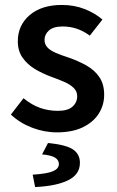

<svg xmlns="http://www.w3.org/2000/svg" viewBox="-20 -523 471 776"><path d="M210 12Q159 12 109.5 -7Q60 -26 24 -60L75 -126Q108 -99 142 -87Q176 -75 214 -75Q254 -75 273 -92Q292 -109 292 -134Q292 -154 277.5 -168Q263 -182 240 -192Q217 -202 189 -212Q153 -225 122 -243.5Q91 -262 71.5 -289.5Q52 -317 52 -356Q52 -421 100 -462Q148 -503 230 -503Q280 -503 322 -486.5Q364 -470 394 -444L343 -379Q317 -398 290 -407Q263 -416 233 -416Q196 -416 178 -400Q160 -384 160 -362Q160 -344 171.5 -331.5Q183 -319 205 -309.5Q227 -300 258 -290Q296 -277 329 -258.5Q362 -240 381.5 -211.5Q401 -183 401 -140Q401 -98 379 -63.5Q357 -29 314.5 -8.5Q272 12 210 12ZM122 233 112 183Q173 179 195.5 168.5Q218 158 218 140Q218 123 201.5 113.5Q185 104 150 101L174 55Q247 62 275 81Q303 100 303 135Q303 182 255.5 205.5Q208 229 122 233Z"/></svg>

Font: Source Sans 3 SemiBold
Style: Regular
Weight: 600
Designer: Paul D. Hunt
Foundry: Adobe
Version: Version 3.046;hotconv 1.0.118;makeotfexe 2.5.65603